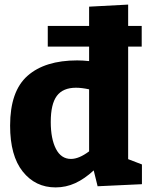

<svg xmlns="http://www.w3.org/2000/svg" viewBox="-20 -801 650 836"><path d="M222 15Q134 15 79 -54Q24 -123 24 -254Q24 -404 100 -471Q176 -538 316 -538Q340 -538 368 -535V-598H188V-688H368V-772L538 -781V-688H597V-598H538V-108L598 -85V1L405 10L388 -59Q348 -22 307.5 -3.5Q267 15 222 15ZM289 -109Q324 -109 368 -142V-412Q336 -419 311 -419Q254 -419 227.5 -383.5Q201 -348 201 -270Q201 -197 223.5 -153Q246 -109 289 -109Z"/></svg>

Font: Bitter ExtraBold
Style: Regular
Weight: 800
Designer: Sol Matas, and Bitter project Authors
Foundry: Sol Matas
Version: Version 2.001